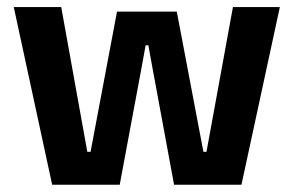

<svg xmlns="http://www.w3.org/2000/svg" viewBox="-20 -510 810 530"><path d="M124 0 18 -490.5H149L221 -91H230L303 -478H468L541.5 -91H550L623 -490.5H752.5L646.5 0H460.5L400.5 -324.5L389.5 -385H382L371 -324.5L310.5 0Z"/></svg>

Font: Anek Odia SemiBold
Style: Regular
Weight: 600
Version: Version 1.003